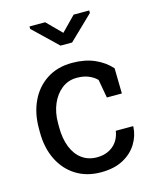

<svg xmlns="http://www.w3.org/2000/svg" viewBox="-116 -841 752 930"><g transform="rotate(-15 260.5 -376.0)"><path d="M274.9 10.3Q203.1 10.3 149.9 -23.2Q96.7 -56.6 67.4 -116.2Q38.1 -175.8 38.1 -253.9V-274.4Q38.1 -349.6 66.4 -409.2Q94.7 -468.8 147.9 -503.4Q201.2 -538.1 274.9 -538.1Q338.9 -538.1 387 -517.1Q435.1 -496.1 467.8 -459.5L470.2 -332.5H395L378.4 -424.8Q361.8 -441.9 336.9 -452.1Q312 -462.4 278.3 -462.4Q235.4 -462.4 202.9 -437Q170.4 -411.6 152.3 -369.1Q134.3 -326.7 134.3 -274.4V-253.9Q134.3 -196.3 151.1 -153.8Q168 -111.3 199.5 -88.1Q231 -64.9 274.4 -64.9Q323.2 -64.9 355.5 -91.8Q387.7 -118.7 395 -165.5H481.4L482.4 -162.6Q480 -117.2 455.6 -77.6Q431.2 -38.1 386 -13.9Q340.8 10.3 274.9 10.3ZM421.4 -761.8V-749.1L301.3 -633.3H243.2L122.1 -749.6V-761.8H200.7L272.5 -689.5L343.3 -761.8Z"/></g></svg>

Font: Roboto Slab LO
Style: Regular
Weight: 400
Designer: Google
Version: Version 2.000